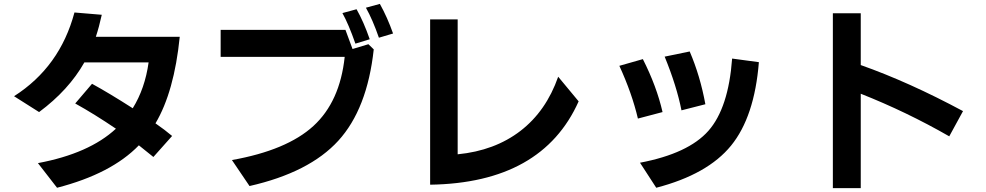

<svg xmlns="http://www.w3.org/2000/svg" viewBox="-20 -890 5040 981"><path d="M51.8 -398.4Q286.1 -547.9 360.4 -826.2L500 -814.5Q486.3 -752 469.7 -702.1H898.4Q870.1 -420.9 774.4 -259.8Q822.3 -226.6 859.4 -195.3L763.7 -87.9Q724.6 -120.1 689.5 -147.5Q548.8 -2 271.5 69.3L173.8 -56.6Q435.5 -105.5 572.3 -232.4Q462.9 -306.6 364.3 -361.3L450.2 -461.9Q536.1 -415 658.2 -336.9Q720.7 -437.5 739.3 -571.3H411.1Q331.1 -429.7 179.7 -317.4Z M1107.4 -599.6V-737.3H1745.1Q1751 -722.7 1781.2 -639.6L1862.3 -664.1L1889.6 -637.7Q1856.4 -333 1708.5 -170.9Q1560.5 -8.8 1254.9 60.5L1165 -72.3Q1445.3 -122.1 1581.1 -246.1Q1716.8 -370.1 1741.2 -599.6ZM1729.5 -823.2 1801.8 -842.8Q1837.9 -779.3 1869.1 -689.5L1795.9 -667Q1760.7 -767.6 1729.5 -823.2ZM1849.6 -850.6 1920.9 -870.1Q1959 -801.8 1988.3 -718.8L1916 -697.3Q1883.8 -790 1849.6 -850.6Z M2177.7 53.7V-791H2318.4V-101.6Q2507.8 -120.1 2639.2 -221.2Q2770.5 -322.3 2832 -498L2936.5 -372.1Q2750 44.9 2177.7 53.7Z M3144.5 -553.7 3264.6 -587.9Q3335 -449.2 3365.2 -317.4L3239.3 -284.2Q3209 -413.1 3144.5 -553.7ZM3250 -58.6Q3497.1 -105.5 3599.6 -221.7Q3702.1 -337.9 3720.7 -590.8L3857.4 -572.3Q3835 -293 3715.3 -146Q3595.7 1 3333 69.3ZM3376 -600.6 3503.9 -627Q3557.6 -502 3584 -357.4L3461.9 -326.2Q3437.5 -450.2 3376 -600.6Z M4235.4 71.3V-822.3H4377.9V-557.6Q4624 -470.7 4900.4 -322.3L4830.1 -193.4Q4612.3 -318.4 4377.9 -411.1V71.3Z"/></svg>

Font: GenEi M Gothic v2 Bold
Style: Regular
Weight: 700
Version: Version 2.0